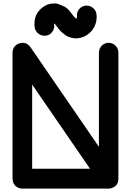

<svg xmlns="http://www.w3.org/2000/svg" viewBox="-20 -1044 775 1122"><path d="M53.2 0C53.2 33.2 77.6 58.1 110.8 58.1H613.3C618.2 58.6 623.5 57.6 628.9 56.2C631.3 54.7 632.3 55.7 634.8 54.2C659.7 44.9 671.9 26.9 671.9 0V-735.8C671.9 -752 666.5 -765.6 655.3 -776.9C644.5 -788.1 630.9 -793.9 614.7 -793.9C583 -793.9 558.1 -767.6 558.1 -735.8V-186L158.2 -768.1C146 -785.2 131.3 -793.9 113.3 -793.9C107.4 -793.9 101.1 -793 94.2 -791C68.8 -783.2 53.2 -762.7 53.2 -735.8ZM168 -549.8 505.9 -58.1H168ZM181.2 -903.8C181.2 -896.5 181.6 -889.2 183.1 -881.8C185.5 -866.7 193.8 -855 207 -845.7C217.3 -838.4 228 -835 239.7 -835C243.2 -835 247.1 -835.4 250.5 -835.9C266.1 -838.4 278.3 -846.7 287.1 -859.9C293.5 -870.1 296.9 -881.3 296.9 -892.6C296.9 -896 296.4 -899.4 295.9 -902.8V-903.8C295.9 -905.3 296.4 -906.7 296.9 -907.2C297.4 -906.7 297.9 -906.2 297.9 -905.8C300.8 -904.3 305.2 -899.4 311 -891.1C321.8 -876 330.1 -865.7 335.9 -859.9C351.6 -846.7 362.8 -837.9 369.1 -834L382.8 -828.1C396 -822.8 410.2 -819.8 424.8 -819.8C436 -820.3 447.3 -821.8 458 -825.2C481.4 -832.5 501 -846.2 517.1 -865.2C535.6 -889.2 544.9 -916 544.9 -946.8C544.9 -951.2 544.4 -955.1 543.9 -959C542.5 -975.1 535.6 -987.8 523.4 -998C512.2 -1006.8 500 -1011.2 486.8 -1011.2H481.4C465.8 -1009.8 452.6 -1002.9 442.4 -990.7C434.1 -980.5 429.7 -968.8 429.7 -955.6C429.7 -953.1 429.7 -950.7 430.2 -948.2V-946.8C429.7 -942.9 428.7 -939.5 426.8 -937L424.8 -935.1H423.8C422.4 -935.5 420.9 -937.5 418.9 -939.9L402.8 -959C392.6 -973.6 382.8 -984.9 374 -993.2L362.8 -1002C355.5 -1006.3 341.3 -1012.7 319.8 -1021C315.4 -1022.9 307.1 -1023.9 295.9 -1023.9C282.7 -1023.9 269.5 -1021.5 256.8 -1017.1C247.6 -1012.7 238.8 -1007.8 230 -1002C222.7 -996.6 215.3 -989.7 208 -981C189.9 -960 181.2 -934.6 181.2 -903.8Z"/></svg>

Font: Nemoy
Style: Bold
Weight: 700
Designer: BSozoo
Foundry: BSozoo
Version: Version 001.000